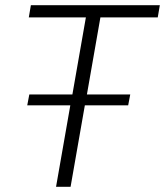

<svg xmlns="http://www.w3.org/2000/svg" viewBox="-20 -720 636 740"><path d="M367 -653 315 -356H482L474 -314H307L252 0H196L251 -314H85L93 -356H259L311 -653H91L99 -700H596L588 -653Z"/></svg>

Font: Sarabun ExtraLight
Style: Italic
Weight: 275
Italic angle: -10°
Designer: Suppakit Chalermlarp | Katatrad Co.,Ltd.
Foundry: Cadson Demak Co.,Ltd.
Version: Version 1.000; ttfautohint (v1.6)